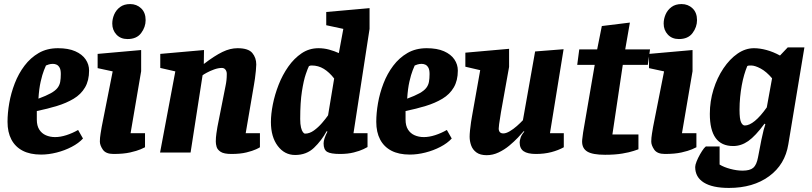

<svg xmlns="http://www.w3.org/2000/svg" viewBox="-20 -750 3992 944"><path d="M182 10Q128 10 91.5 -9Q55 -28 36 -64Q17 -100 17 -151Q17 -194 25.5 -243Q34 -292 52.5 -340Q71 -388 100.5 -427Q130 -466 170.5 -489.5Q211 -513 265 -513Q316 -513 350 -498Q384 -483 401 -458Q418 -433 418 -403Q418 -354 398 -320Q378 -286 342 -264.5Q306 -243 260 -229Q214 -215 161 -204V-162Q161 -132 173 -113Q185 -94 205.5 -85Q226 -76 251 -76Q277 -76 306.5 -85.5Q336 -95 364 -111L388 -69Q367 -46 332.5 -28Q298 -10 258.5 0Q219 10 182 10ZM169 -265Q207 -279 229.5 -291.5Q252 -304 262.5 -317.5Q273 -331 276 -347.5Q279 -364 279 -386Q279 -407 273 -417.5Q267 -428 258.5 -432Q250 -436 240 -436Q229 -436 219.5 -433Q210 -430 206 -428Q204 -424 196 -404Q188 -384 180 -349Q172 -314 169 -265Z M538 7Q500 7 485.5 -14.5Q471 -36 471 -54Q471 -72 474.5 -93Q478 -114 480 -126L534 -399L460 -415V-485L674 -504V-400L622 -95H693V-26Q690 -24 671.5 -16Q653 -8 620 -0.5Q587 7 538 7ZM607 -558Q573 -558 552.5 -580Q532 -602 532 -634Q532 -657 541.5 -679Q551 -701 570.5 -715.5Q590 -730 620 -730Q652 -730 674 -709Q696 -688 696 -651Q696 -617 674 -587.5Q652 -558 607 -558Z M1118 7Q1081 7 1065 -3.5Q1049 -14 1045 -28Q1041 -42 1041 -54Q1041 -74 1044 -94Q1047 -114 1049 -126L1089 -328Q1092 -342 1093.5 -356Q1095 -370 1095 -387Q1095 -399 1088.5 -407.5Q1082 -416 1071 -416Q1053 -416 1032.5 -408.5Q1012 -401 996.5 -392.5Q981 -384 976 -380L917 0H767L842 -399L768 -416V-485L983 -504L982 -436H983Q1009 -456 1031.5 -470.5Q1054 -485 1073.5 -494.5Q1093 -504 1111.5 -508.5Q1130 -513 1148 -513Q1201 -513 1220.5 -489.5Q1240 -466 1240 -433Q1240 -422 1238 -402Q1236 -382 1233.5 -363.5Q1231 -345 1229 -335L1188 -95H1258V-26Q1256 -24 1239 -16Q1222 -8 1191.5 -0.5Q1161 7 1118 7Z M1431 12Q1379 12 1345.5 -32.5Q1312 -77 1312 -150Q1312 -189 1321.5 -237Q1331 -285 1350 -333.5Q1369 -382 1397.5 -422.5Q1426 -463 1463 -488Q1500 -513 1546 -513Q1573 -513 1598.5 -506Q1624 -499 1646 -489L1668 -608L1584 -626V-691L1797 -710V-608L1718 -95H1787V-27Q1784 -25 1766.5 -16.5Q1749 -8 1719.5 -0.5Q1690 7 1652 7Q1606 7 1588.5 -3.5Q1571 -14 1571 -45Q1571 -56 1576 -71Q1581 -86 1590 -103L1586 -105Q1561 -59 1524 -23.5Q1487 12 1431 12ZM1480 -93Q1502 -93 1523.5 -108.5Q1545 -124 1563.5 -145.5Q1582 -167 1593 -183L1623 -364Q1599 -395 1572 -411.5Q1545 -428 1513 -428Q1509 -428 1506 -427.5Q1503 -427 1499 -425Q1494 -416 1483.5 -385.5Q1473 -355 1464.5 -301Q1456 -247 1456 -165Q1456 -139 1460 -123Q1464 -107 1469.5 -100Q1475 -93 1480 -93Z M1995 10Q1941 10 1904.5 -9Q1868 -28 1849 -64Q1830 -100 1830 -151Q1830 -194 1838.5 -243Q1847 -292 1865.5 -340Q1884 -388 1913.5 -427Q1943 -466 1983.5 -489.5Q2024 -513 2078 -513Q2129 -513 2163 -498Q2197 -483 2214 -458Q2231 -433 2231 -403Q2231 -354 2211 -320Q2191 -286 2155 -264.5Q2119 -243 2073 -229Q2027 -215 1974 -204V-162Q1974 -132 1986 -113Q1998 -94 2018.5 -85Q2039 -76 2064 -76Q2090 -76 2119.5 -85.5Q2149 -95 2177 -111L2201 -69Q2180 -46 2145.5 -28Q2111 -10 2071.5 0Q2032 10 1995 10ZM1982 -265Q2020 -279 2042.5 -291.5Q2065 -304 2075.5 -317.5Q2086 -331 2089 -347.5Q2092 -364 2092 -386Q2092 -407 2086 -417.5Q2080 -428 2071.5 -432Q2063 -436 2053 -436Q2042 -436 2032.5 -433Q2023 -430 2019 -428Q2017 -424 2009 -404Q2001 -384 1993 -349Q1985 -314 1982 -265Z M2373 13Q2341 13 2322.5 -0.5Q2304 -14 2296.5 -35Q2289 -56 2289 -78Q2289 -90 2291 -110Q2293 -130 2296 -150Q2299 -170 2301 -180L2341 -405L2268 -422V-491L2483 -510V-421L2443 -198Q2442 -189 2439 -172Q2436 -155 2434 -139.5Q2432 -124 2432 -118Q2432 -107 2437.5 -100.5Q2443 -94 2455 -94Q2468 -94 2486 -104.5Q2504 -115 2521.5 -130.5Q2539 -146 2551 -159L2611 -497L2751 -508L2684 -95H2752V-26Q2725 -11 2690.5 -2Q2656 7 2615 7Q2574 7 2554.5 -6.5Q2535 -20 2535 -50Q2535 -58 2539.5 -72.5Q2544 -87 2558 -103L2555 -105Q2545 -93 2526.5 -73.5Q2508 -54 2484 -34Q2460 -14 2431.5 -0.5Q2403 13 2373 13Z M2955 11Q2894 11 2868 -4.5Q2842 -20 2842 -54Q2842 -62 2844 -75.5Q2846 -89 2847 -99L2904 -431H2818L2828 -507H2916L2939 -622L3077 -639L3054 -507H3176L3165 -431H3042L2991 -89H3119V-16Q3116 -15 3095.5 -8Q3075 -1 3039.5 5Q3004 11 2955 11Z M3249 7Q3211 7 3196.5 -14.5Q3182 -36 3182 -54Q3182 -72 3185.5 -93Q3189 -114 3191 -126L3245 -399L3171 -415V-485L3385 -504V-400L3333 -95H3404V-26Q3401 -24 3382.5 -16Q3364 -8 3331 -0.5Q3298 7 3249 7ZM3318 -558Q3284 -558 3263.5 -580Q3243 -602 3243 -634Q3243 -657 3252.5 -679Q3262 -701 3281.5 -715.5Q3301 -730 3331 -730Q3363 -730 3385 -709Q3407 -688 3407 -651Q3407 -617 3385 -587.5Q3363 -558 3318 -558Z M3564 174Q3483 174 3440.5 147.5Q3398 121 3398 71Q3398 61 3405 43.5Q3412 26 3422 8.5Q3432 -9 3441 -20.5Q3450 -32 3454 -30H3518V59Q3539 72 3571 80.5Q3603 89 3631 89Q3667 89 3683.5 75Q3700 61 3707 23Q3717 -31 3723.5 -62.5Q3730 -94 3734.5 -111Q3739 -128 3743 -139L3739 -142Q3694 -81 3659 -56.5Q3624 -32 3585 -32Q3527 -32 3498.5 -71.5Q3470 -111 3470 -190Q3470 -252 3488 -310Q3506 -368 3537 -414Q3568 -460 3606.5 -486.5Q3645 -513 3687 -513Q3716 -513 3749 -504Q3782 -495 3815 -477L3853 -517H3935L3856 -41Q3840 59 3761.5 116.5Q3683 174 3564 174ZM3642 -133Q3664 -133 3691.5 -155.5Q3719 -178 3750 -222L3776 -365Q3748 -398 3720 -413Q3692 -428 3673 -428Q3664 -428 3660.5 -427.5Q3657 -427 3654 -425Q3646 -406 3639 -382Q3632 -358 3627 -330.5Q3622 -303 3619 -272.5Q3616 -242 3616 -210Q3616 -165 3623.5 -149Q3631 -133 3642 -133Z"/></svg>

Font: Faustina ExtraBold
Style: Italic
Weight: 800
Italic angle: -8°
Designer: Alfonso Garcia
Foundry: http://www.omnibus-type.com
Version: Version 1.200